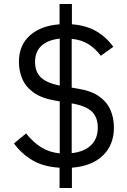

<svg xmlns="http://www.w3.org/2000/svg" viewBox="-20 -831 640 964"><path d="M279 113V11Q196 6 141 -27.5Q86 -61 50 -111L111 -161Q147 -116 187.5 -91Q228 -66 280 -61V-322L257 -326Q188 -338 148.5 -366.5Q109 -395 92 -435Q75 -475 75 -520Q75 -604 130 -653Q185 -702 279 -709V-811H341V-709Q410 -704 461 -675.5Q512 -647 549 -596L486 -551Q459 -587 424.5 -609Q390 -631 340 -636V-391L370 -386Q439 -375 478.5 -346.5Q518 -318 535 -278Q552 -238 552 -191Q552 -104 497 -50.5Q442 3 341 11V113ZM156 -520Q156 -471 184.5 -443Q213 -415 280 -401V-637Q221 -631 188.5 -601.5Q156 -572 156 -520ZM340 -62Q403 -69 437 -102Q471 -135 471 -190Q471 -243 440.5 -271.5Q410 -300 340 -312Z"/></svg>

Font: Lilex Nerd Font
Style: Regular
Weight: 400
Designer: Mike Abbink, Paul van der Laan, Pieter van Rosmalen, Mikhael Khrustik
Foundry: Mikhael Khrustik
Version: Version 2.400; ttfautohint (v1.8.4.7-5d5b);Nerd Fonts 3.3.0